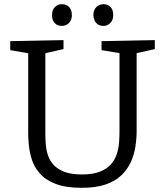

<svg xmlns="http://www.w3.org/2000/svg" viewBox="-20 -890 789 919"><path d="M466 -693 721 -698V-655L622 -633L634 -654V-264Q634 -227 628 -188Q622 -149 606 -114Q590 -79 561 -51Q532 -23 485.5 -7Q439 9 371 9Q295 9 246 -10Q197 -29 170 -60.5Q143 -92 132 -127.5Q121 -163 118 -196Q115 -229 115 -253V-654L127 -633L29 -650V-693L284 -698V-655L186 -633L197 -654V-253Q197 -228 199 -200.5Q201 -173 209.5 -147Q218 -121 237 -100.5Q256 -80 288.5 -67.5Q321 -55 372 -55Q424 -55 457.5 -68Q491 -81 510.5 -103Q530 -125 539 -152.5Q548 -180 550 -208.5Q552 -237 552 -264V-654L562 -634L466 -650ZM475 -766Q453 -766 440.5 -780Q428 -794 427 -818Q427 -842 441 -856Q455 -870 475 -870Q497 -870 509.5 -856Q522 -842 522 -818Q522 -794 508 -780Q494 -766 475 -766ZM276 -766Q254 -766 241.5 -780Q229 -794 229 -818Q229 -842 242.5 -856Q256 -870 276 -870Q298 -870 311 -856Q324 -842 324 -818Q324 -794 310 -780Q296 -766 276 -766Z"/></svg>

Font: Bitter Thin
Style: Regular
Weight: 400
Version: Version 3.021